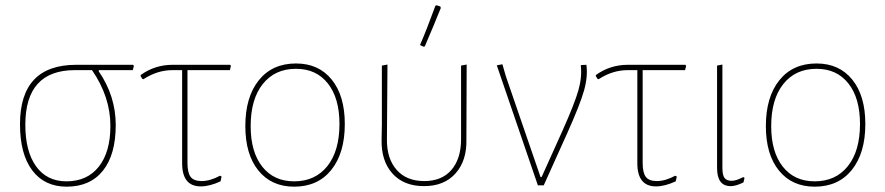

<svg xmlns="http://www.w3.org/2000/svg" viewBox="-20 -695 3320 720"><path d="M230 5Q147 5 101 -56Q55 -117 55 -229Q55 -452 266 -452H479L482 -448L478 -432H351L350 -428Q414 -335 414 -226Q414 -115 366 -55Q318 5 230 5ZM229 -15Q307 -15 350.5 -70Q394 -125 394 -223Q394 -332 325 -432H261Q75 -432 75 -227Q75 -127 115.5 -71Q156 -15 229 -15Z M733 4Q663 4 663 -83V-432H627Q570 -432 518 -398L514 -399L507 -410L508 -414Q561 -452 627 -452H843L846 -448L842 -432H683V-84Q683 -47 695 -31.5Q707 -16 736 -16Q768 -16 805 -36L811 -33L807 -15Q766 4 733 4Z M1090 -457Q1175 -457 1224 -396.5Q1273 -336 1273 -230Q1273 -121 1222.5 -58Q1172 5 1083 5Q998 5 949 -55.5Q900 -116 900 -222Q900 -331 950.5 -394Q1001 -457 1090 -457ZM1090 -437Q1011 -437 965.5 -380Q920 -323 920 -222Q920 -125 963.5 -70Q1007 -15 1083 -15Q1162 -15 1207.5 -72Q1253 -129 1253 -230Q1253 -327 1209.5 -382Q1166 -437 1090 -437Z M1613 -674 1618 -675 1631 -671 1633 -665Q1609 -605 1573 -521L1568 -520L1555 -526Q1579 -581 1613 -674ZM1411 -172 1412 -229V-449L1433 -453L1431 -173Q1430 -101 1467 -58.5Q1504 -16 1571 -16Q1637 -16 1673 -58Q1709 -100 1709 -173V-449L1730 -453L1729 -172Q1731 -93 1688.5 -45Q1646 3 1570 3Q1494 3 1451.5 -44.5Q1409 -92 1411 -172Z M2179 -452Q2185 -408 2170 -355Q2155 -302 2106 -193L2019 0H1997L1843 -450L1864 -454L1877 -409L2007 -31H2011L2089 -204Q2135 -307 2149 -356.5Q2163 -406 2158 -449L2159 -451Z M2440 4Q2370 4 2370 -83V-432H2334Q2277 -432 2225 -398L2221 -399L2214 -410L2215 -414Q2268 -452 2334 -452H2550L2553 -448L2549 -432H2390V-84Q2390 -47 2402 -31.5Q2414 -16 2443 -16Q2475 -16 2512 -36L2518 -33L2514 -15Q2473 4 2440 4Z M2720 3Q2669 3 2669 -65V-449L2689 -453V-66Q2689 -37 2697.5 -27Q2706 -17 2724 -17Q2741 -17 2767 -31L2772 -28L2768 -11Q2740 3 2720 3Z M3042 -457Q3127 -457 3176 -396.5Q3225 -336 3225 -230Q3225 -121 3174.5 -58Q3124 5 3035 5Q2950 5 2901 -55.5Q2852 -116 2852 -222Q2852 -331 2902.5 -394Q2953 -457 3042 -457ZM3042 -437Q2963 -437 2917.5 -380Q2872 -323 2872 -222Q2872 -125 2915.5 -70Q2959 -15 3035 -15Q3114 -15 3159.5 -72Q3205 -129 3205 -230Q3205 -327 3161.5 -382Q3118 -437 3042 -437Z"/></svg>

Font: Alegreya Sans Thin
Style: Regular
Weight: 100
Designer: Juan Pablo del Peral
Foundry: Huerta Tipografica
Version: Version 2.007